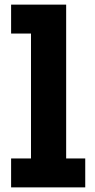

<svg xmlns="http://www.w3.org/2000/svg" viewBox="-20 -810 410 830"><path d="M266 -125H348.5V0H28V-125H114V-665H28V-790H266Z"/></svg>

Font: Hepta Slab ExtraLight
Style: Bold
Weight: 700
Version: Version 1.102